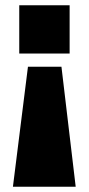

<svg xmlns="http://www.w3.org/2000/svg" viewBox="-20 -531 337 728"><path d="M244 -511H53V-328H244ZM213 -278H86L29 177H267Z"/></svg>

Font: Chivo Light
Style: Bold
Weight: 900
Designer: Hector Gatti
Foundry: Omnibus-Type
Version: Version 1.003;PS 001.003;hotconv 1.0.70;makeotf.lib2.5.58329